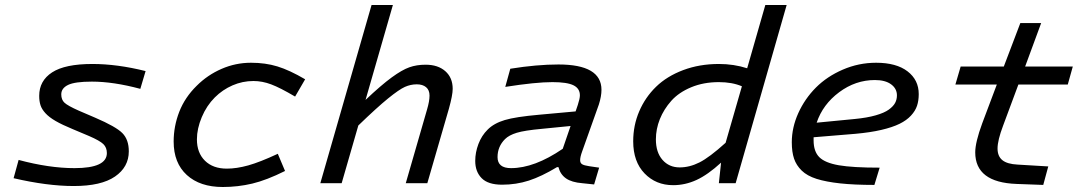

<svg xmlns="http://www.w3.org/2000/svg" viewBox="-20 -730 4336 765"><path d="M493.2 -127Q493.2 -64.5 438.2 -26.6Q383.3 11.2 273.9 11.2Q168 11.2 34.2 -20L54.2 -92.8Q175.8 -60.1 276.9 -60.1Q405.8 -60.1 405.8 -120.1Q405.8 -142.1 391.8 -155.8Q377.9 -169.4 335 -188L269 -215.8Q227.5 -232.9 201.4 -248Q175.3 -263.2 160.9 -279.1Q146.5 -294.9 141.4 -310.8Q136.2 -326.7 136.2 -348.1Q136.2 -408.2 187.7 -441.7Q239.3 -475.1 348.1 -475.1Q446.8 -475.1 560.1 -446.8L539.1 -376Q431.6 -404.8 346.2 -404.8Q278.3 -404.8 251.2 -391.6Q224.1 -378.4 224.1 -354Q224.1 -332.5 237.1 -320.6Q250 -308.6 293.9 -289.1L358.9 -261.2Q441.9 -225.6 467.5 -199.7Q493.2 -173.8 493.2 -127Z M989.7 -407.2Q946.3 -407.2 906.5 -389.9Q866.7 -372.6 835.9 -341.8Q803.2 -309.1 783.9 -263.2Q764.6 -217.3 764.6 -174.8Q764.6 -121.1 796.6 -89.6Q828.6 -58.1 883.8 -58.1Q922.9 -58.1 969.2 -71Q1015.6 -84 1086.9 -117.2L1115.7 -48.8Q1042.5 -12.2 985.1 1.5Q927.7 15.1 867.7 15.1Q776.9 15.1 724.4 -32.7Q671.9 -80.6 671.9 -166Q671.9 -227.1 694.3 -284.7Q716.8 -342.3 763.7 -388.2Q806.6 -431.2 862.8 -455.6Q918.9 -480 980 -480Q1037.6 -480 1085.4 -465.3Q1133.3 -450.7 1195.8 -414.1L1155.8 -345.2Q1096.2 -380.4 1060.5 -393.8Q1024.9 -407.2 989.7 -407.2Z M1545.4 -710 1436.5 -332Q1499 -391.1 1540.5 -421.4Q1582 -451.7 1611.1 -461.9Q1640.1 -472.2 1675.8 -472.2Q1725.1 -472.2 1754.4 -446.3Q1783.7 -420.4 1783.7 -376Q1783.7 -351.1 1768.6 -296.9L1682.6 0H1596.7L1681.6 -293.9Q1691.4 -327.1 1691.4 -349.1Q1691.4 -371.1 1677.7 -382.6Q1664.1 -394 1640.6 -394Q1616.2 -394 1593.3 -383.8Q1570.3 -373.5 1526.4 -337.9Q1482.4 -302.2 1407.7 -230L1341.3 0H1256.3L1460.4 -710Z M2299.3 -126Q2291.5 -104.5 2291.5 -91.8Q2291.5 -80.6 2299.3 -75.7Q2307.1 -70.8 2327.1 -67.9L2367.2 -62L2347.2 4.9L2300.3 0Q2257.8 -3.4 2235.1 -19.3Q2212.4 -35.2 2205.1 -64H2199.2Q2137.7 -26.9 2087.2 -10.5Q2036.6 5.9 1980.5 5.9Q1924.8 5.9 1899.2 -20Q1873.5 -45.9 1873.5 -88.9Q1873.5 -122.6 1886.2 -156.2Q1898.9 -189.9 1923.3 -213.9Q1948.2 -238.8 1991.2 -251.7Q2034.2 -264.6 2128.4 -272.9L2273.4 -286.1L2282.2 -312Q2290.5 -337.4 2290.5 -350.1Q2290.5 -377.4 2265.1 -390.1Q2239.7 -402.8 2181.2 -402.8Q2114.3 -402.8 1993.2 -383.8L2013.2 -456.1Q2118.7 -473.1 2205.1 -473.1Q2376.5 -473.1 2376.5 -372.1Q2376.5 -346.7 2366.2 -314ZM2016.1 -60.1Q2109.4 -60.1 2222.2 -137.2L2253.4 -228L2140.1 -216.8Q2069.8 -210.4 2038.8 -200.9Q2007.8 -191.4 1992.2 -175.8Q1962.4 -146 1962.4 -104Q1962.4 -60.1 2016.1 -60.1Z M2844.2 0 2853 -82Q2800.3 -33.7 2755.1 -12.9Q2710 7.8 2662.1 7.8Q2593.3 7.8 2548.1 -39.1Q2502.9 -85.9 2502.9 -167Q2502.9 -230.5 2526.9 -286.4Q2550.8 -342.3 2594 -384.3Q2637.2 -426.3 2702.1 -450.7Q2767.1 -475.1 2844.2 -475.1Q2903.8 -475.1 2957 -458L3029.3 -710H3114.3L2911.1 0ZM2593.3 -174.8Q2593.3 -123 2619.6 -93Q2646 -63 2688 -63Q2727.5 -63 2766.8 -82.8Q2806.2 -102.5 2871.1 -161.1L2936 -386.2Q2897 -402.8 2844.2 -402.8Q2783.2 -402.8 2733.9 -382.3Q2684.6 -361.8 2654.8 -328.4Q2625 -294.9 2609.1 -255.4Q2593.3 -215.8 2593.3 -174.8Z M3484.9 -62 3463.9 6.8Q3383.8 6.8 3327.6 0.7Q3271.5 -5.4 3233.6 -17.3Q3195.8 -29.3 3174.3 -50.3Q3152.8 -71.3 3143.8 -97.9Q3134.8 -124.5 3134.8 -163.1Q3134.8 -221.7 3160.6 -279.1Q3186.5 -336.4 3230.7 -380.9Q3274.9 -425.3 3338.1 -452.6Q3401.4 -480 3470.7 -480Q3551.3 -480 3595.9 -445.8Q3640.6 -411.6 3640.6 -355Q3640.6 -329.1 3633.8 -308.6Q3627 -288.1 3609.6 -269.3Q3592.3 -250.5 3564 -236.6Q3535.6 -222.7 3491.5 -212.4Q3447.3 -202.1 3387.7 -196.8L3221.7 -183.1V-170.9Q3221.7 -126.5 3244.4 -103.8Q3267.1 -81.1 3322.3 -71.5Q3377.4 -62 3484.9 -62ZM3465.8 -411.1Q3388.7 -411.1 3323.5 -362.5Q3258.3 -314 3233.9 -241.2L3385.7 -255.9Q3435.1 -260.7 3469.2 -270.5Q3503.4 -280.3 3521.2 -293.2Q3539.1 -306.2 3546.4 -319.8Q3553.7 -333.5 3553.7 -350.1Q3553.7 -377 3530.5 -394Q3507.3 -411.1 3465.8 -411.1Z M3976.6 -229Q3954.6 -170.9 3954.6 -138.2Q3954.6 -107.4 3973.9 -91.8Q3993.2 -76.2 4034.7 -74.2L4156.7 -66.9L4136.7 6.8L4030.8 2.9Q3865.7 -2.9 3865.7 -123Q3865.7 -163.1 3893.6 -238.8L3951.7 -393.1H3786.6L3807.6 -464.8H3979.5L4045.4 -638.2H4128.4L4064.5 -464.8H4254.4L4234.4 -393.1H4037.6Z"/></svg>

Font: IntelOne Mono
Style: Italic
Weight: 400
Italic angle: -16°
Designer: Fred Shallcrass
Foundry: Frere-Jones Type LLC
Version: Version 1.200;hotconv 1.1.0;makeotfexe 2.6.0;FJTRelease1.2